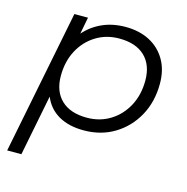

<svg xmlns="http://www.w3.org/2000/svg" viewBox="-106 -631 903 927"><g transform="rotate(15 345.0 -168.0)"><path d="M342 5Q267 5 216 -24.5Q165 -54 142 -110L82 194H11L154 -526H222L206 -442Q243 -484 294.5 -507Q346 -530 410 -530Q478 -530 529.5 -503.5Q581 -477 610.5 -427Q640 -377 640 -308Q640 -217 601 -146.5Q562 -76 495 -35.5Q428 5 342 5ZM341 -58Q406 -58 457.5 -90Q509 -122 538.5 -177.5Q568 -233 568 -304Q568 -382 523 -425Q478 -468 395 -468Q330 -468 278.5 -436Q227 -404 197.5 -348.5Q168 -293 168 -221Q168 -144 213 -101Q258 -58 341 -58Z"/></g></svg>

Font: Montserrat
Style: Italic
Weight: 400
Italic angle: -11.3°
Designer: Julieta Ulanovsky
Foundry: Julieta Ulanovsky
Version: Version 9.000; ttfautohint (v1.8.4.7-5d5b)